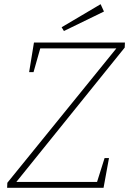

<svg xmlns="http://www.w3.org/2000/svg" viewBox="-20 -896 619 916"><path d="M576 -693 575 -669 58 -28H443L479 -142H500L474 0H14L15 -24L535 -665H172L140 -552H119L142 -693ZM476 -841 285 -748 274 -766 460 -876Z"/></svg>

Font: Bitter Pro ExtraLight
Style: Italic
Weight: 275
Italic angle: -9°
Designer: Sol Matas, and Bitter project Authors
Foundry: Sol Matas
Version: Version 1.010